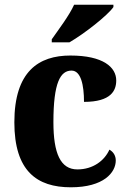

<svg xmlns="http://www.w3.org/2000/svg" viewBox="-20 -786 547 816"><path d="M200 -619V-606H275C339 -643 438 -721 462 -756V-766H295C275 -721 228 -659 200 -619ZM281 10C421 10 472 -53 472 -104C472 -123 463 -140 445 -150C424 -103 375 -66 309 -66C237 -66 207 -134 207 -267C207 -436 237 -486 284 -486C324 -486 337 -424 337 -353C453 -353 474 -402 474 -444C474 -500 419 -550 279 -550C145 -550 41 -483 41 -266C41 -59 137 10 281 10Z"/></svg>

Font: Noto Serif Bengali SemiCondensed ExtraBold
Style: Regular
Weight: 800
Width: 4
Designer: Juan Bruce, Universal Thirst, Indian Type Foundry and the Monotype Design Team.
Foundry: Monotype Imaging Inc.
Version: Version 2.003